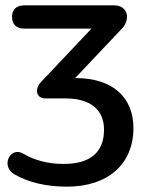

<svg xmlns="http://www.w3.org/2000/svg" viewBox="-20 -508 549 718"><path d="M231 190C384 190 479 105 479 -29C479 -146 399 -216 263 -216H261L435 -400C470 -436 458 -488 407 -488H71C42 -488 25 -473 25 -445C25 -416 42 -401 71 -401H322L134 -202C108 -175 115 -140 150 -140H224C318 -140 369 -98 369 -23C369 60 319 105 219 105C160 105 110 92 68 67C18 37 -19 114 34 144C86 174 152 190 231 190Z"/></svg>

Font: SN Pro Medium
Style: Regular
Weight: 500
Designer: Tobias Whetton
Foundry: Supernotes
Version: Version 1.003;Glyphs 3.3 (3324)